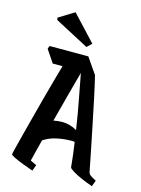

<svg xmlns="http://www.w3.org/2000/svg" viewBox="-126 -912 725 986"><g transform="rotate(15 237.0 -419.5)"><path d="M146 2Q121 -7 92.5 -17.5Q64 -28 44 -38Q24 -48 24 -52Q24 -56 31.5 -86.5Q39 -117 51.5 -164.5Q64 -212 78.5 -268Q93 -324 108 -379.5Q123 -435 136 -481.5Q149 -528 157 -556H105L60 -623L66 -639H272L330 -555Q342 -506 355 -444.5Q368 -383 381 -319.5Q394 -256 405 -202Q416 -148 423 -112Q430 -76 431 -71Q433 -58 442 -51Q451 -44 474 -32L462 0Q432 -10 402.5 -23Q373 -36 354 -48Q335 -60 334 -65Q331 -97 327 -130.5Q323 -164 318 -197Q309 -198 300 -198Q264 -198 225 -190Q186 -182 154 -161Q147 -133 139.5 -104Q132 -75 125 -46L158 -30ZM231 -279Q271 -279 309 -257Q297 -337 282.5 -412.5Q268 -488 257 -547Q243 -496 224.5 -427Q206 -358 184 -274Q208 -279 231 -279ZM70 -778 67 -790 150 -841 275 -707 250 -683Z"/></g></svg>

Font: Jaini Purva
Style: Regular
Weight: 400
Designer: Maithili Shingre, Girish Dalvi (Devanagari), Taresh Vohra (Latin)
Foundry: Ek Type
Version: Version 2.000; ttfautohint (v1.8.4.7-5d5b)